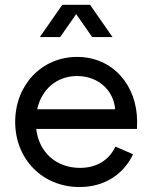

<svg xmlns="http://www.w3.org/2000/svg" viewBox="-20 -750 622 784"><path d="M304.7 13.7C408.2 13.7 484.9 -39.1 523.4 -120.1L451.2 -151.4C425.8 -97.2 376 -64.5 306.6 -64.5C210.4 -64.5 139.2 -127 127.9 -223.6H539.1L540 -252C540 -403.3 439.5 -517.6 294.9 -517.6C150.4 -517.6 42 -403.3 42 -252C42 -100.6 153.3 13.7 304.7 13.7ZM142.6 -598.6H225.6L291 -692.4L356.4 -598.6H439.5L347.7 -730.5H234.4ZM131.8 -303.7C149.9 -385.7 211.9 -439.5 294.9 -439.5C381.8 -439.5 444.3 -380.4 450.2 -303.7Z"/></svg>

Font: Wanted Sans
Style: Regular
Weight: 400
Designer: Original Design by Kil Hyung-jin and Kang Hanbin, Wanted Lab, Inc; Hangeul from Source Han Sans by Jang Soo-young and Ka
Foundry: Wanted Lab, Inc.
Version: Version 1.001;Glyphs 3.2 (3227)